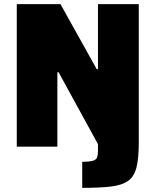

<svg xmlns="http://www.w3.org/2000/svg" viewBox="-20 -708 751 927"><path d="M377 199V73Q413 73 429 68Q445 63 449 51.5Q453 40 453 22V-12L263 -359H257V0H61V-688H272L447 -374H453V-688H650V-20Q650 56 639 100Q628 144 599 165Q570 186 516.5 192.5Q463 199 377 199Z"/></svg>

Font: Saira ExtraBold
Style: Regular
Weight: 800
Designer: Hector Gatti with collaboration of the Omnibus-Type team
Foundry: Omnibus-Type
Version: Version 1.100; ttfautohint (v1.8.3)